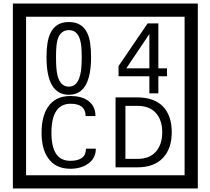

<svg xmlns="http://www.w3.org/2000/svg" viewBox="-20 -980 1195 1090"><path d="M1103 90H53V-960H1103ZM1028 15V-885H128V15ZM497 -656Q497 -442 371 -442Q244 -442 244 -656Q244 -744 265 -789Q294 -855 371 -855Q448 -855 477 -789Q497 -745 497 -656ZM444 -656Q444 -723 435 -752Q420 -809 371 -809Q322 -809 306 -752Q298 -723 298 -656Q298 -587 306 -553Q322 -488 371 -488Q419 -488 435 -554Q444 -587 444 -656ZM928 -547H879V-450H828V-547H653V-605L818 -847H879V-592H928ZM828 -592V-787L697 -592ZM524 -136Q524 -80 478 -49Q438 -22 379 -22Q294 -22 252 -84Q216 -136 216 -226Q216 -317 251 -371Q293 -435 380 -435Q442 -435 479 -409Q522 -379 522 -321H466Q466 -391 381 -391Q272 -391 272 -226Q272 -67 379 -67Q468 -67 468 -136ZM955 -229Q955 -136 904.5 -83Q854 -30 760 -30H636V-427H760Q855 -427 905 -375.5Q955 -324 955 -229ZM901 -229Q901 -298 865 -338.5Q829 -379 761 -379H692V-78H761Q829 -78 865 -119Q901 -160 901 -229Z"/></svg>

Font: Unicode BMP Fallback SIL
Style: Regular
Weight: 400
Foundry: NRSI, SIL International
Version: Version 5.1 Based on Unicode 5.1